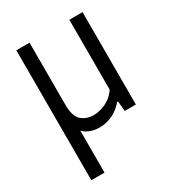

<svg xmlns="http://www.w3.org/2000/svg" viewBox="-183 -649 888 976"><g transform="rotate(-30 261.0 -161.0)"><path d="M236 9Q195.5 9 165 -8.2Q134.5 -25.5 117.8 -65.2Q101 -105 101 -173V-263H142V-176.5Q142 -111.5 170 -86Q198 -60.5 242 -60.5Q263 -60.5 287.8 -67.8Q312.5 -75 335.5 -90.8Q358.5 -106.5 375.5 -132.5V-542.5H453V0H388L382 -59H377Q348.5 -25 312 -8Q275.5 9 236 9ZM64.5 220V-542.5H142V220Z"/></g></svg>

Font: Encode Sans SC SemiCondensed
Style: Regular
Weight: 400
Width: 4
Designer: Multiple Designers
Foundry: Impallari Type
Version: Version 3.002